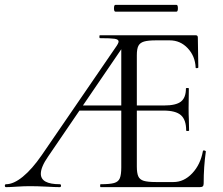

<svg xmlns="http://www.w3.org/2000/svg" viewBox="-22 -770 916 790"><path d="M3 -12Q34 -12 72 -43Q110 -74 150 -132L453 -574Q466 -592 466 -599Q466 -608 449.5 -610.5Q433 -613 389 -613Q387 -613 387 -619Q387 -625 389 -625H783Q792 -625 792 -616L794 -493Q794 -490 788.5 -489.5Q783 -489 783 -492Q781 -539 750.5 -571.5Q720 -604 676 -604H621Q587 -604 570.5 -599Q554 -594 547.5 -581.5Q541 -569 541 -543V-85Q541 -58 547 -44.5Q553 -31 569.5 -26Q586 -21 619 -21H692Q735 -21 769 -57Q803 -93 813 -149Q813 -151 817 -151Q820 -151 822.5 -149.5Q825 -148 825 -147Q816 -84 816 -15Q816 -7 812.5 -3.5Q809 0 800 0H392Q390 0 390 -6Q390 -12 392 -12Q430 -12 447.5 -17Q465 -22 471 -36.5Q477 -51 477 -81V-588L502 -604L176 -126Q146 -83 146 -55Q146 -12 224 -12Q229 -12 229 -6Q229 0 224 0Q206 0 170 -2Q130 -4 101 -4Q77 -4 47 -2Q19 0 3 0Q-2 0 -2 -6Q-2 -12 3 -12ZM305 -336H516L523 -315H290ZM651 -315H505V-336H653Q702 -336 722.5 -352Q743 -368 743 -406Q743 -408 749 -408Q755 -408 755 -406L754 -325Q754 -296 755 -281L756 -233Q756 -231 750 -231Q744 -231 744 -233Q744 -277 722.5 -296Q701 -315 651 -315ZM447 -736Q447 -750 453 -750H704Q710 -750 710 -736Q710 -722 704 -722H453Q447 -722 447 -736Z"/></svg>

Font: Cormorant Unicase
Style: Regular
Weight: 400
Designer: Christian Thalmann (Catharsis Fonts)
Foundry: Catharsis Fonts
Version: Version 4.000